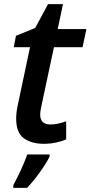

<svg xmlns="http://www.w3.org/2000/svg" viewBox="-20 -680 435 921"><path d="M190.4 9.8Q131.3 9.8 94.5 -16.6Q57.6 -43 57.6 -110.4Q57.6 -139.6 64.5 -172.4L124 -453.6H45.9L56.6 -508.3L148.9 -545.9L210.4 -660.2H282.2L256.8 -540.5H394.5L376 -453.6H238.8L178.7 -171.9Q176.3 -161.6 174.6 -150.1Q172.9 -138.7 172.9 -129.4Q172.9 -83 222.2 -83Q241.2 -83 258.8 -86.9Q276.4 -90.8 297.4 -98.1V-11.7Q279.3 -2.9 250.5 3.4Q221.7 9.8 190.4 9.8ZM43.9 221.2V208Q53.7 189.9 66.7 163.8Q79.6 137.7 91.3 110.4Q103 83 110.8 61H217.8V70.8Q204.1 100.1 173.3 143.3Q142.6 186.5 109.9 221.2Z"/></svg>

Font: Open Sans SemiBold
Style: Italic
Weight: 600
Italic angle: -12°
Designer: Monotype Design Team
Foundry: Monotype Imaging Inc.
Version: Version 3.003; ttfautohint (v1.8.4)